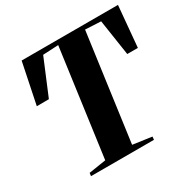

<svg xmlns="http://www.w3.org/2000/svg" viewBox="-165 -900 1049 1058"><g transform="rotate(-30 359.5 -371.5)"><path d="M118.5 0 121 -19.5 230 -36.5 323 -716 224.5 -711 129.5 -483.5 52.5 -483 106 -743H719L695.5 -483H628L593.5 -711L494 -716L401 -36.5L521 -19.5L519 0Z"/></g></svg>

Font: Merriweather 144pt ExtraBold
Style: Italic
Weight: 800
Italic angle: -7.8°
Version: Version 2.101